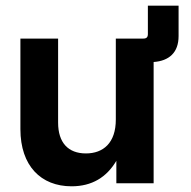

<svg xmlns="http://www.w3.org/2000/svg" viewBox="-20 -653 679 684"><path d="M234.9 10.7C307.6 10.7 359.9 -21.5 394.5 -80.1V0H527.3V-432.1C582 -436 616.2 -465.3 616.2 -524.4V-632.8H506.8V-531.7C506.8 -520.5 502 -515.6 490.7 -515.6H392.6V-227.1C392.6 -143.6 347.7 -106.4 286.1 -106.4C223.1 -106.4 187 -144.5 187 -216.3V-515.6H52.7V-192.9C52.7 -62 126 10.7 234.9 10.7Z"/></svg>

Font: Raveo Display Display SemiBold
Style: Regular
Weight: 600
Designer: Jakub Foglar, Rasmus Andersson (Inter)
Foundry: Jakubfoglar.com
Version: Version 1.100;Glyphs 3.2.3 (3260)